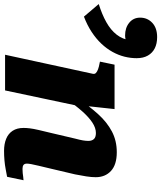

<svg xmlns="http://www.w3.org/2000/svg" viewBox="-167 -846 795 947"><g transform="rotate(90 230.5 -372.5)"><path d="M27 0H203L286 -392H279L295 -540H76L61 -468L70 -466Q87 -463 99 -458.5Q111 -454 117 -448Q123 -442 121 -433ZM588 -222 617 -345Q623 -375 627 -400.5Q631 -426 631 -447Q631 -494 600 -522.5Q569 -551 508 -551Q451 -551 405.5 -527Q360 -503 320.5 -459.5Q281 -416 242 -358L247 -304Q278 -349 306.5 -381Q335 -413 361.5 -430.5Q388 -448 413 -448Q434 -448 443 -438Q452 -428 452 -411Q452 -399 449.5 -384Q447 -369 441 -347L414 -232Q404 -191 398 -165Q392 -139 390 -122Q388 -105 388 -91Q388 -59 402 -37.5Q416 -16 441.5 -5.5Q467 5 501 5Q525 5 548 3Q571 1 591.5 -3Q612 -7 629 -10L646 -91Q639 -91 630 -89.5Q621 -88 610.5 -87Q600 -86 590 -86Q577 -86 570.5 -91Q564 -96 564 -108Q564 -115 566.5 -129Q569 -143 574.5 -165.5Q580 -188 588 -222ZM44 -649Q44 -619 36.5 -589Q29 -559 13 -530Q-3 -501 -27.5 -475Q-52 -449 -85.5 -427Q-119 -405 -161 -389L-223 -462Q-172 -478 -133.5 -499.5Q-95 -521 -72 -550.5Q-49 -580 -44 -619L-30 -603Q-39 -597 -48.5 -594.5Q-58 -592 -68 -592Q-106 -592 -131 -612.5Q-156 -633 -156 -666Q-156 -702 -130.5 -726Q-105 -750 -60 -750Q-28 -750 -5 -738.5Q18 -727 31 -704.5Q44 -682 44 -649Z"/></g></svg>

Font: Roboto Serif
Style: Bold Italic
Weight: 700
Italic angle: -10°
Designer: Greg Gazdowicz
Foundry: Commercial Type
Version: Version 1.008